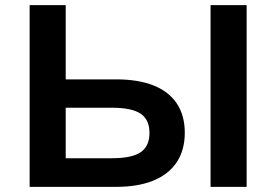

<svg xmlns="http://www.w3.org/2000/svg" viewBox="-20 -725 1072 745"><path d="M95 0V-705H235V-417H432Q516 -417 575.5 -393.5Q635 -370 666 -323.5Q697 -277 697 -210Q697 -143 666 -96Q635 -49 575.5 -24.5Q516 0 432 0ZM235 -111H414Q492 -111 526 -134.5Q560 -158 560 -209Q560 -261 525.5 -284Q491 -307 414 -307H235ZM797 0V-705H937V0Z"/></svg>

Font: Nunito Sans 10pt SemiExpanded
Style: Bold
Weight: 700
Width: 6
Designer: Vernon Adams
Foundry: Vernon Adams
Version: Version 3.101;gftools[0.9.27]